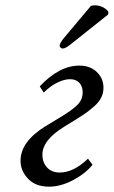

<svg xmlns="http://www.w3.org/2000/svg" viewBox="-20 -688 426 720"><path d="M321 -666Q327 -668 335 -668Q366 -668 386 -645V-634L249 -525Q226 -506 216 -506Q210 -506 206.5 -510Q203 -514 204 -519Q206 -529 221 -547ZM144 -341 129 -364Q202 -442 278 -442Q318 -442 343 -418Q368 -394 368 -359Q368 -340 360 -323Q352 -306 334.5 -290.5Q317 -275 304.5 -266Q292 -257 268 -242L221 -213Q139 -163 139 -108Q139 -79 156.5 -60Q174 -41 204 -41Q256 -41 310 -93L327 -70Q299 -36 253 -12Q207 12 164 12Q113 12 85 -18Q57 -48 57 -85Q57 -157 151 -215L209 -250Q252 -276 271 -295.5Q290 -315 290 -342Q290 -364 277.5 -377.5Q265 -391 243 -391Q226 -391 207 -383.5Q188 -376 172.5 -365Q157 -354 144 -341Z"/></svg>

Font: Linux Libertine O
Style: Italic
Weight: 400
Italic angle: -12°
Designer: Philipp H. Poll
Foundry: Philipp H. Poll
Version: Version 5.1.6